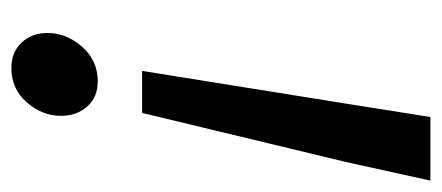

<svg xmlns="http://www.w3.org/2000/svg" viewBox="-234 -512 758 329"><g transform="rotate(90 144.5 -347.0)"><path d="M101 -212 157 -561 180 -706H289L257 -561L173 -212ZM96 12Q69 12 52.5 -5.5Q36 -23 36 -50Q36 -82 59.5 -109Q83 -136 119 -136Q146 -136 162 -118Q178 -100 178 -73Q178 -41 155 -14.5Q132 12 96 12Z"/></g></svg>

Font: Source Sans Pro SemiBold
Style: Italic
Weight: 600
Italic angle: -11°
Designer: Paul D. Hunt
Foundry: Adobe Systems Incorporated
Version: Version 1.095;hotconv 1.0.109;makeotfexe 2.5.65596